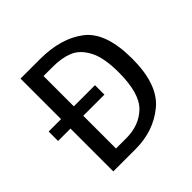

<svg xmlns="http://www.w3.org/2000/svg" viewBox="-176 -848 1008 1008"><g transform="rotate(-45 328.0 -344.5)"><path d="M601 -348Q601 -157 506.5 -78.5Q412 0 277 0H112V-318H20V-388H112V-689H256Q412 -689 506.5 -616.5Q601 -544 601 -348ZM500 -348Q500 -457 469 -515.5Q438 -574 390 -593.5Q342 -613 277 -613H207V-388H364V-318H207V-75H284Q380 -75 440 -134Q500 -193 500 -348Z"/></g></svg>

Font: Wolseley Sans
Style: Regular
Weight: 400
Designer: Carrois Corporate & Edenspiekermann AG
Foundry: Carrois Corporate GbR & Edenspiekermann AG
Version: Version 4.202